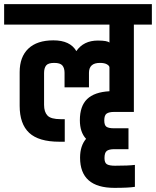

<svg xmlns="http://www.w3.org/2000/svg" viewBox="-55 -685 754 928"><path d="M592 -144H497Q472 -144 460.5 -136Q449 -128 449 -103Q449 -79 460 -72Q471 -65 495 -65H566V36H498Q472 36 461 44.5Q450 53 450 79Q450 102 462 109Q474 116 501 116Q566 116 597 112V218Q567 223 498 223Q332 223 332 77Q332 20 361 -14Q331 -46 331 -104Q331 -172 366 -206Q401 -240 474 -244V-359Q474 -367 462 -374Q450 -381 428 -381Q375 -381 375 -333V-263H257V-333Q257 -356 246.5 -368.5Q236 -381 207 -381Q178 -381 168 -368.5Q158 -356 158 -332V-178Q158 -144 174.5 -126.5Q191 -109 238 -109H258V0H232Q132 0 86 -43Q40 -86 40 -174V-336Q40 -410 82 -450Q124 -490 203 -490Q284 -490 314 -438Q349 -489 418 -489Q464 -489 474 -479V-566H-35V-665H679V-566H592Z"/></svg>

Font: Khand ExtraBold
Style: Regular
Weight: 800
Designer: Sanchit Sawaria and Jyotish Sonowal (Devanagari), Satya Rajpurohit (Latin)
Foundry: Indian Type Foundry
Version: Version 2.000;PS 1.0;hotconv 1.0.79;makeotf.lib2.5.61930